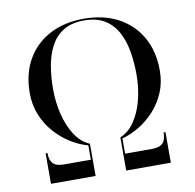

<svg xmlns="http://www.w3.org/2000/svg" viewBox="-83 -845 943 930"><g transform="rotate(-10 388.0 -380.0)"><path d="M102.5 -150Q102.5 -115 118.2 -98.2Q134 -81.5 172.5 -81.5H304V-152Q262.5 -163 221 -188.5Q179.5 -214 145 -252.2Q110.5 -290.5 89.5 -340.5Q68.5 -390.5 68.5 -450Q68.5 -544 108 -613.8Q147.5 -683.5 219.5 -721.8Q291.5 -760 388 -760Q485 -760 556.8 -721.8Q628.5 -683.5 668.2 -613.8Q708 -544 708 -450Q708 -390.5 687 -341.2Q666 -292 631.5 -254.5Q597 -217 555.5 -192.2Q514 -167.5 472.5 -156.5V-81.5H604Q642.5 -81.5 658.2 -98.2Q674 -115 674 -150H683V0H463.5V-163Q505.5 -180.5 534.5 -223.5Q563.5 -266.5 578.5 -325.5Q593.5 -384.5 593.5 -450Q593.5 -508.5 584.2 -562.8Q575 -617 552.2 -659.5Q529.5 -702 489.5 -726.8Q449.5 -751.5 388 -751.5Q326.5 -751.5 286.5 -726.8Q246.5 -702 224 -659.5Q201.5 -617 192.2 -562.8Q183 -508.5 183 -450Q183 -384.5 198 -324.2Q213 -264 242 -220Q271 -176 313 -158.5V0H93.5V-150Z"/></g></svg>

Font: Bodoni* 24pt
Style: Regular
Weight: 400
Version: Version 2.3